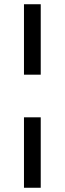

<svg xmlns="http://www.w3.org/2000/svg" viewBox="-20 -748 306 905"><path d="M93 -195V137H172V-195ZM93 -396H172V-728H93Z"/></svg>

Font: Wafeq
Style: Regular
Weight: 400
Designer: Rasmus Andersson & Azza Alameddine
Foundry: Google & TypeTogether
Version: Version 3.000;FEAKit 1.0